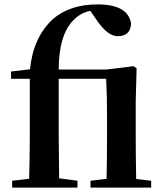

<svg xmlns="http://www.w3.org/2000/svg" viewBox="-20 -850 738 870"><path d="M665 -31V0H390V-31L463 -40Q465 -154 465 -235V-326Q465 -422 461 -493H246V-235Q246 -170 248 -42L331 -31V0H35V-31L112 -40Q115 -136 115 -235V-493H30V-526L116 -536Q130 -680 219 -763Q296 -830 422 -830Q561 -830 574 -743Q571 -686 513 -686Q470 -686 423 -752L389 -801Q346 -792 314 -760Q246 -692 246 -535H463L585 -550L599 -541L595 -389V-235Q595 -153 597 -39Z"/></svg>

Font: Source Han Serif JP
Style: Bold
Weight: 700
Designer: Ryoko NISHIZUKA  (kana & ideographs); Frank Grießhammer (Latin, Greek & Cyrillic); Wenlong ZHANG  (bopomofo); Sandoll Co
Foundry: Adobe Systems Incorporated
Version: Version 1.000;PS 1;hotconv 16.6.53;makeotf.lib2.5.65590